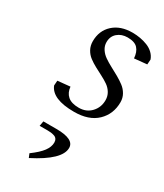

<svg xmlns="http://www.w3.org/2000/svg" viewBox="-190 -528 772 906"><g transform="rotate(30 195.5 -75.5)"><path d="M58.1 -53.2 60.1 -80.1 127.9 -86.9Q130.4 -55.7 150.6 -37.8Q170.9 -20 210.9 -20Q252 -20 277.6 -47.4Q303.2 -74.7 303.2 -113.8Q303.2 -135.7 292.7 -153.3Q282.2 -170.9 265.4 -182.6Q248.5 -194.3 228 -204.8Q207.5 -215.3 187 -226.3Q166.5 -237.3 149.7 -250Q132.8 -262.7 122.3 -282Q111.8 -301.3 111.8 -325.2Q111.8 -382.8 150.6 -418.5Q189.5 -454.1 254.9 -454.1Q276.4 -454.1 296.9 -450.4Q317.4 -446.8 336.7 -439.2Q356 -431.6 370.4 -418Q384.8 -404.3 391.1 -386.2L389.2 -358.9L320.8 -352.1Q318.4 -386.2 301.5 -404.5Q284.7 -422.9 246.1 -422.9Q213.4 -422.9 191.7 -404.3Q169.9 -385.7 169.9 -354Q169.9 -334 180.9 -316.9Q191.9 -299.8 209.5 -287.6Q227.1 -275.4 248.3 -264.2Q269.5 -252.9 290.8 -241Q312 -229 329.6 -215.8Q347.2 -202.6 358.2 -183.3Q369.1 -164.1 369.1 -141.1Q369.1 -76.2 325.4 -34.2Q281.7 7.8 201.2 7.8Q82 7.8 58.1 -53.2ZM94.2 146 99.1 119.1H169.9Q267.1 119.1 267.1 167Q267.1 231.4 126 303.2L117.2 282.2Q158.2 252 176 227.8Q193.8 203.6 193.8 180.2Q193.8 168.9 188.7 161.4Q183.6 153.8 173.8 150.9Q164.1 147.9 156.5 147Q148.9 146 138.2 146Z"/></g></svg>

Font: Dehuti
Style: Italic
Weight: 400
Version: Version 1.2